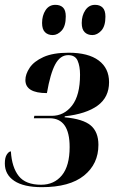

<svg xmlns="http://www.w3.org/2000/svg" viewBox="-20 -764 471 794"><path d="M153 10Q78 10 39 -16Q0 -42 0 -88Q0 -113 8.5 -125.5Q17 -138 25 -138Q29 -72 57.5 -36Q86 0 150 0Q204 0 236 -39Q268 -78 268 -156Q268 -275 185 -275H120L122 -285H194Q245 -285 278 -327.5Q311 -370 311 -455Q311 -490 301 -513Q291 -536 262 -536Q229 -536 208.5 -498Q188 -460 174 -379Q85 -379 85 -433Q85 -457 102.5 -483.5Q120 -510 159.5 -528Q199 -546 264 -546Q345 -546 388 -514Q431 -482 431 -424Q431 -362 384 -327.5Q337 -293 248 -283L247 -279Q324 -272 355.5 -245Q387 -218 387 -165Q387 -86 327.5 -38Q268 10 153 10ZM362 -619Q342 -619 330 -631Q318 -643 318 -669Q318 -700 333 -722Q348 -744 373 -744Q393 -744 404.5 -732.5Q416 -721 416 -695Q416 -656 399 -637.5Q382 -619 362 -619ZM198 -619Q178 -619 166 -631Q154 -643 154 -669Q154 -700 168.5 -722Q183 -744 209 -744Q229 -744 240.5 -733Q252 -722 252 -696Q252 -656 235 -637.5Q218 -619 198 -619Z"/></svg>

Font: Noto Serif Display ExtraCondensed
Style: Bold Italic
Weight: 700
Width: 2
Italic angle: -12°
Designer: Monotype Design Team
Foundry: Monotype Imaging Inc.
Version: Version 2.009